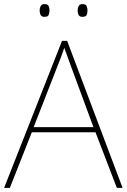

<svg xmlns="http://www.w3.org/2000/svg" viewBox="-20 -915 617 935"><path d="M549 0 445 -271H135L28 0H0L282 -716H307L577 0ZM325 -594Q319 -611 311 -632.5Q303 -654 293 -682Q286 -660 277 -636.5Q268 -613 260 -593L144 -296H435ZM173 -864Q173 -876 178 -885.5Q183 -895 196 -895Q213 -895 217 -885.5Q221 -876 221 -864Q221 -851 217 -842Q213 -833 196 -833Q183 -833 178 -842Q173 -851 173 -864ZM358 -864Q358 -876 363 -885.5Q368 -895 381 -895Q398 -895 402 -885.5Q406 -876 406 -864Q406 -851 402 -842Q398 -833 381 -833Q368 -833 363 -842Q358 -851 358 -864Z"/></svg>

Font: Noto Sans Bengali UI Thin
Style: Regular
Weight: 100
Designer: Jelle Bosma - Monotype Design Team
Foundry: Monotype Imaging Inc.
Version: Version 2.003; ttfautohint (v1.8.4.7-5d5b)